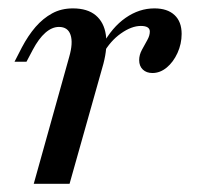

<svg xmlns="http://www.w3.org/2000/svg" viewBox="-20 -447 484 467"><path d="M62.1 0 148.4 -308.9Q158.1 -342.7 151.6 -362.1Q145.2 -381.5 123.4 -381.5Q106.5 -381.5 90.3 -367.3Q74.2 -353.2 59.7 -325.8L44.4 -296.8H15.3L33.1 -331.5Q48.4 -360.5 66.5 -381.5Q84.7 -402.4 106.9 -414.5Q129 -426.6 157.3 -426.6Q192.7 -426.6 212.9 -409.7Q233.1 -392.7 237.5 -362.1Q241.9 -331.5 231.5 -291.9L149.2 0ZM350.8 -269.4Q336.3 -269.4 327.4 -277.8Q318.5 -286.3 318.5 -300.8Q318.5 -313.7 325.4 -326.2Q332.3 -338.7 338.3 -349.6Q344.4 -360.5 344.4 -370.2Q344.4 -383.9 322.6 -383.9Q300 -383.9 274.2 -365.7Q248.4 -347.6 230.6 -316.1L229 -337.1Q252.4 -380.6 285.5 -403.6Q318.5 -426.6 355.6 -426.6Q387.1 -426.6 404.4 -410.5Q421.8 -394.4 421.8 -364.5Q421.8 -340.3 411.7 -318.1Q401.6 -296 385.5 -282.7Q369.4 -269.4 350.8 -269.4Z"/></svg>

Font: Playfair 5pt SemiExpanded Light Medium
Style: Italic
Weight: 500
Italic angle: -15.6°
Version: Version 2.001;gftools[0.9.30]